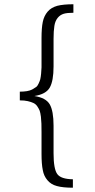

<svg xmlns="http://www.w3.org/2000/svg" viewBox="-20 -749 449 903"><path d="M322.8 133.8V94.2Q266.6 93.3 249.5 69.8Q231.9 45.9 231.9 -28.3V-157.7Q231.9 -227.1 213.9 -258.3Q195.8 -289.1 141.6 -297.4Q195.8 -305.7 213.9 -336.9Q231.9 -368.2 231.9 -437V-566.4Q231.9 -603 235.8 -627.4Q239.3 -649.9 251 -664.6Q262.2 -678.7 279.3 -684.1Q295.4 -689 325.2 -689V-729Q278.3 -729 249.5 -721.7Q220.2 -713.4 204.1 -694.3Q187 -674.3 181.2 -646Q175.3 -617.2 175.3 -569.8V-467.3V-432.1Q174.3 -411.6 173.3 -402.3Q171.9 -387.2 169.4 -376Q166.5 -366.2 161.6 -356Q156.2 -343.8 149.4 -339.4Q139.6 -332.5 131.3 -328.1Q121.1 -322.8 106.4 -320.3Q90.3 -317.9 73.2 -317.9V-276.9Q95.2 -276.9 110.4 -273.4Q127 -269.5 137.2 -264.6Q148.4 -259.3 155.3 -249Q163.1 -237.3 166.5 -228.5Q169.9 -219.2 172.4 -200.2Q173.8 -189.5 174.8 -167.5Q175.3 -158.2 175.3 -127.4V-25.4Q175.3 22.5 181.2 50.8Q186 78.6 203.1 98.6Q219.7 118.7 247.6 126Q275.4 133.8 322.8 133.8Z"/></svg>

Font: My Font
Style: ExtraLight
Weight: 500
Designer: Vernon Adams
Foundry: newtypography
Version: Version 0.001